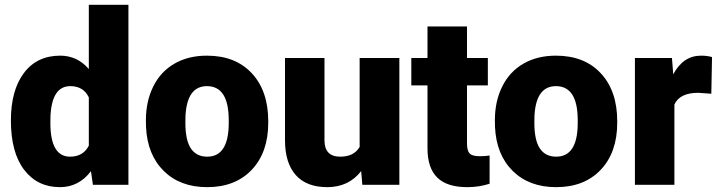

<svg xmlns="http://www.w3.org/2000/svg" viewBox="-20 -770 2997 800"><path d="M25.4 -268.1Q25.4 -393.6 79.6 -465.8Q133.8 -538.1 231 -538.1Q301.8 -538.1 350.1 -482.4V-750H515.1V0H367.2L358.9 -56.6Q308.1 9.8 230 9.8Q135.7 9.8 80.6 -62.5Q25.4 -134.8 25.4 -268.1ZM189.9 -257.8Q189.9 -117.2 272 -117.2Q326.7 -117.2 350.1 -163.1V-364.3Q327.6 -411.1 272.9 -411.1Q196.8 -411.1 190.4 -288.1Z M587.9 -269Q587.9 -348.1 618.7 -409.9Q649.4 -471.7 707 -504.9Q764.6 -538.1 842.3 -538.1Q960.9 -538.1 1029.3 -464.6Q1097.7 -391.1 1097.7 -264.6V-258.8Q1097.7 -135.3 1029.1 -62.7Q960.4 9.8 843.3 9.8Q730.5 9.8 662.1 -57.9Q593.8 -125.5 588.4 -241.2ZM752.4 -258.8Q752.4 -185.5 775.4 -151.4Q798.3 -117.2 843.3 -117.2Q931.2 -117.2 933.1 -252.4V-269Q933.1 -411.1 842.3 -411.1Q759.8 -411.1 752.9 -288.6Z M1484.9 -57.1Q1432.6 9.8 1343.8 9.8Q1256.8 9.8 1212.2 -40.8Q1167.5 -91.3 1167.5 -186V-528.3H1332V-185.1Q1332 -117.2 1397.9 -117.2Q1454.6 -117.2 1478.5 -157.7V-528.3H1644V0H1489.7Z M1925.8 -659.7V-528.3H2012.7V-414.1H1925.8V-172.4Q1925.8 -142.6 1936.5 -130.9Q1947.3 -119.1 1979 -119.1Q2003.4 -119.1 2020 -122.1V-4.4Q1975.6 9.8 1927.2 9.8Q1842.3 9.8 1801.8 -30.3Q1761.2 -70.3 1761.2 -151.9V-414.1H1693.8V-528.3H1761.2V-659.7Z M2042 -269Q2042 -348.1 2072.8 -409.9Q2103.5 -471.7 2161.1 -504.9Q2218.8 -538.1 2296.4 -538.1Q2415 -538.1 2483.4 -464.6Q2551.8 -391.1 2551.8 -264.6V-258.8Q2551.8 -135.3 2483.2 -62.7Q2414.6 9.8 2297.4 9.8Q2184.6 9.8 2116.2 -57.9Q2047.9 -125.5 2042.5 -241.2ZM2206.5 -258.8Q2206.5 -185.5 2229.5 -151.4Q2252.4 -117.2 2297.4 -117.2Q2385.3 -117.2 2387.2 -252.4V-269Q2387.2 -411.1 2296.4 -411.1Q2213.9 -411.1 2207 -288.6Z M2943.8 -379.4 2889.6 -383.3Q2812 -383.3 2790 -334.5V0H2625.5V-528.3H2779.8L2785.2 -460.4Q2826.7 -538.1 2900.9 -538.1Q2927.2 -538.1 2946.8 -532.2Z"/></svg>

Font: TypoPRO Roboto
Style: Regular
Weight: 900
Designer: Google
Version: Version 2.136; 2016